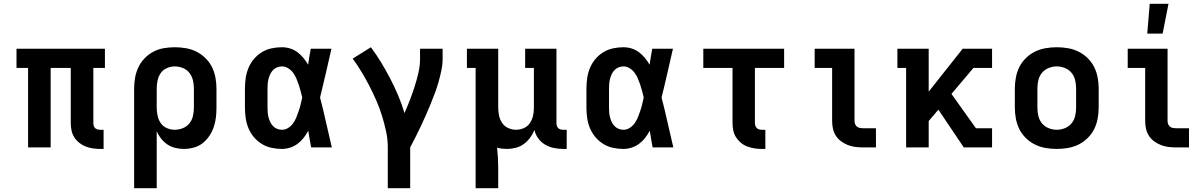

<svg xmlns="http://www.w3.org/2000/svg" viewBox="-20 -777 6340 1012"><path d="M507 8Q488 8 468.5 5Q449 2 431 -5Q413 -12 397.5 -24.5Q382 -37 371.5 -53.5Q361 -70 357 -89.5Q353 -109 353 -128V-419H247V0H128V-419H67V-520H533V-419H472V-128Q472 -121 474 -114Q476 -107 481 -102Q486 -97 493 -95Q500 -93 507 -93H526V8Z M687 215V-310Q687 -339 692 -367.5Q697 -396 709.5 -422.5Q722 -449 742.5 -470Q763 -491 788.5 -504.5Q814 -518 843 -523Q872 -528 901 -528Q930 -528 959.5 -523Q989 -518 1015 -505Q1041 -492 1062.5 -471Q1084 -450 1097 -424Q1110 -398 1115.5 -368.5Q1121 -339 1121 -310V-210Q1121 -184 1118 -158Q1115 -132 1106.5 -107Q1098 -82 1083 -60Q1068 -38 1047.5 -22Q1027 -6 1001 1Q975 8 949 8Q926 8 903.5 2.5Q881 -3 862.5 -15.5Q844 -28 829.5 -46Q815 -64 806 -85V215ZM901 -93Q923 -93 944 -101.5Q965 -110 978.5 -127Q992 -144 997 -166Q1002 -188 1002 -210V-310Q1002 -332 997 -353.5Q992 -375 978.5 -392.5Q965 -410 944 -418.5Q923 -427 901 -427Q880 -427 859.5 -418Q839 -409 827 -391.5Q815 -374 810.5 -352.5Q806 -331 806 -310V-210Q806 -189 810.5 -167.5Q815 -146 827 -128.5Q839 -111 859 -102Q879 -93 901 -93Z M1466 8Q1438 8 1410.5 2Q1383 -4 1359.5 -18.5Q1336 -33 1318 -54.5Q1300 -76 1289.5 -101.5Q1279 -127 1275 -154.5Q1271 -182 1271 -210V-310Q1271 -338 1275 -365.5Q1279 -393 1289.5 -418.5Q1300 -444 1318 -465.5Q1336 -487 1359.5 -501.5Q1383 -516 1410.5 -522Q1438 -528 1466 -528Q1488 -528 1509 -521.5Q1530 -515 1547.5 -502Q1565 -489 1579 -472Q1593 -455 1604 -436Q1607 -457 1610.5 -478Q1614 -499 1618 -520H1727Q1712 -456 1697.5 -391.5Q1683 -327 1667 -263Q1684 -198 1698.5 -132Q1713 -66 1729 0H1620Q1616 -22 1612 -44Q1608 -66 1605 -88Q1594 -68 1580.5 -50.5Q1567 -33 1549 -19.5Q1531 -6 1509.5 1Q1488 8 1466 8ZM1466 -93Q1484 -93 1499.5 -103Q1515 -113 1525.5 -128Q1536 -143 1542.5 -159.5Q1549 -176 1555 -193.5Q1561 -211 1565 -228.5Q1569 -246 1573 -263Q1569 -280 1564.5 -297Q1560 -314 1554.5 -330.5Q1549 -347 1542 -363.5Q1535 -380 1524.5 -394Q1514 -408 1498.5 -417.5Q1483 -427 1466 -427Q1453 -427 1440.5 -422Q1428 -417 1419 -407.5Q1410 -398 1404.5 -386.5Q1399 -375 1395.5 -362Q1392 -349 1391 -336Q1390 -323 1390 -310V-210Q1390 -197 1391 -184Q1392 -171 1395.5 -158Q1399 -145 1404.5 -133.5Q1410 -122 1419 -112.5Q1428 -103 1440.5 -98Q1453 -93 1466 -93Z M2024 215V0Q2024 -43 2015 -84.5Q2006 -126 1993.5 -166.5Q1981 -207 1964 -246Q1947 -285 1927.5 -323Q1908 -361 1886 -397.5Q1864 -434 1839 -468L1935 -528Q1964 -489 1989.5 -447Q2015 -405 2037.5 -361.5Q2060 -318 2079 -273Q2098 -228 2112 -181Q2127 -215 2140.5 -250Q2154 -285 2165.5 -321Q2177 -357 2185.5 -393.5Q2194 -430 2194 -468V-520H2313V-468Q2313 -437 2306.5 -406Q2300 -375 2291.5 -345Q2283 -315 2272 -285.5Q2261 -256 2249 -227Q2237 -198 2224.5 -169.5Q2212 -141 2198.5 -112.5Q2185 -84 2171 -56Q2157 -28 2142 0V215Z M2487 215V-419H2441V-520H2606V-210Q2606 -189 2610.5 -167.5Q2615 -146 2627 -128.5Q2639 -111 2659 -102Q2679 -93 2700 -93Q2721 -93 2740.5 -101.5Q2760 -110 2772 -127Q2784 -144 2789 -164.5Q2794 -185 2794 -206V-419H2748V-520H2913V-128Q2913 -121 2915 -114Q2917 -107 2922 -102Q2927 -97 2934 -95Q2941 -93 2948 -93H2967V8H2948Q2924 8 2899.5 3Q2875 -2 2853.5 -14.5Q2832 -27 2817 -47.5Q2802 -68 2797 -92Q2788 -70 2774 -51Q2760 -32 2741 -18Q2722 -4 2698.5 2Q2675 8 2652 8Q2639 8 2625.5 6.5Q2612 5 2600 1Q2603 27 2604.5 54Q2606 81 2606 107V215Z M3266 8Q3238 8 3210.5 2Q3183 -4 3159.5 -18.5Q3136 -33 3118 -54.5Q3100 -76 3089.5 -101.5Q3079 -127 3075 -154.5Q3071 -182 3071 -210V-310Q3071 -338 3075 -365.5Q3079 -393 3089.5 -418.5Q3100 -444 3118 -465.5Q3136 -487 3159.5 -501.5Q3183 -516 3210.5 -522Q3238 -528 3266 -528Q3288 -528 3309 -521.5Q3330 -515 3347.5 -502Q3365 -489 3379 -472Q3393 -455 3404 -436Q3407 -457 3410.5 -478Q3414 -499 3418 -520H3527Q3512 -456 3497.5 -391.5Q3483 -327 3467 -263Q3484 -198 3498.5 -132Q3513 -66 3529 0H3420Q3416 -22 3412 -44Q3408 -66 3405 -88Q3394 -68 3380.5 -50.5Q3367 -33 3349 -19.5Q3331 -6 3309.5 1Q3288 8 3266 8ZM3266 -93Q3284 -93 3299.5 -103Q3315 -113 3325.5 -128Q3336 -143 3342.5 -159.5Q3349 -176 3355 -193.5Q3361 -211 3365 -228.5Q3369 -246 3373 -263Q3369 -280 3364.5 -297Q3360 -314 3354.5 -330.5Q3349 -347 3342 -363.5Q3335 -380 3324.5 -394Q3314 -408 3298.5 -417.5Q3283 -427 3266 -427Q3253 -427 3240.5 -422Q3228 -417 3219 -407.5Q3210 -398 3204.5 -386.5Q3199 -375 3195.5 -362Q3192 -349 3191 -336Q3190 -323 3190 -310V-210Q3190 -197 3191 -184Q3192 -171 3195.5 -158Q3199 -145 3204.5 -133.5Q3210 -122 3219 -112.5Q3228 -103 3240.5 -98Q3253 -93 3266 -93Z M3995 8Q3975 8 3956 5Q3937 2 3918.5 -5Q3900 -12 3885 -24.5Q3870 -37 3859.5 -53.5Q3849 -70 3845 -89.5Q3841 -109 3841 -128V-419H3687V-520H4113V-419H3959V-128Q3959 -121 3961.5 -114Q3964 -107 3969 -102Q3974 -97 3981 -95Q3988 -93 3995 -93H4014V8Z M4529 0Q4509 0 4488.5 -2.5Q4468 -5 4449 -12.5Q4430 -20 4413.5 -32Q4397 -44 4386 -61Q4375 -78 4370.5 -98Q4366 -118 4366 -139V-419H4274V-520H4484V-139Q4484 -130 4487.5 -122Q4491 -114 4497.5 -109Q4504 -104 4512.5 -102.5Q4521 -101 4529 -101H4597V0Z M4756 0V-419H4710V-520H4875V-294L5054 -520H5209V-419H5111L4995 -282L5124 -101H5209V0H5060L4926 -199L4875 -139V0Z M5550 8Q5521 8 5491.5 3Q5462 -2 5435.5 -15Q5409 -28 5387.5 -49Q5366 -70 5353 -96Q5340 -122 5334.5 -151.5Q5329 -181 5329 -210V-310Q5329 -339 5334.5 -368.5Q5340 -398 5353 -424Q5366 -450 5387.5 -471Q5409 -492 5435.5 -505Q5462 -518 5491.5 -523Q5521 -528 5550 -528Q5579 -528 5608.5 -523Q5638 -518 5664.5 -505Q5691 -492 5712.5 -471Q5734 -450 5747 -424Q5760 -398 5765.5 -368.5Q5771 -339 5771 -310V-210Q5771 -181 5765.5 -151.5Q5760 -122 5747 -96Q5734 -70 5712.5 -49Q5691 -28 5664.5 -15Q5638 -2 5608.5 3Q5579 8 5550 8ZM5550 -93Q5572 -93 5593 -101.5Q5614 -110 5628 -127Q5642 -144 5647 -166Q5652 -188 5652 -210V-310Q5652 -332 5647 -354Q5642 -376 5628 -393Q5614 -410 5593 -418.5Q5572 -427 5550 -427Q5528 -427 5507 -418.5Q5486 -410 5472 -393Q5458 -376 5453 -354Q5448 -332 5448 -310V-210Q5448 -188 5453 -166Q5458 -144 5472 -127Q5486 -110 5507 -101.5Q5528 -93 5550 -93Z M6179 0Q6159 0 6138.5 -2.5Q6118 -5 6099 -12.5Q6080 -20 6063.5 -32Q6047 -44 6036 -61Q6025 -78 6020.5 -98Q6016 -118 6016 -139V-419H5924V-520H6134V-139Q6134 -130 6137.5 -122Q6141 -114 6147.5 -109Q6154 -104 6162.5 -102.5Q6171 -101 6179 -101H6247V0ZM6027 -600 6040 -757H6139L6108 -600Z"/></svg>

Font: Iosevka Etoile
Style: Bold
Weight: 700
Designer: Belleve Invis
Foundry: Belleve Invis
Version: Version 28.1.0; ttfautohint (v1.8.4)